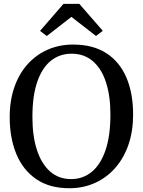

<svg xmlns="http://www.w3.org/2000/svg" viewBox="-20 -988 758 1019"><path d="M353 11Q245.5 12 174.2 -36Q103 -84 67.2 -169.5Q31.5 -255 31.5 -366.5Q31.5 -455 56.5 -526.2Q81.5 -597.5 127 -647.8Q172.5 -698 234 -724.8Q295.5 -751.5 368 -751.5Q474 -751.5 544.8 -705.5Q615.5 -659.5 651 -576Q686.5 -492.5 686.5 -380Q686.5 -292 661.8 -220.2Q637 -148.5 592 -97.2Q547 -46 486 -18Q425 10 353 11ZM357.5 -37.5Q420 -37.5 467 -76Q514 -114.5 540 -190.8Q566 -267 566 -380Q566 -480 542.2 -552.2Q518.5 -624.5 472.2 -663.8Q426 -703 360 -703Q297 -703 250.5 -666Q204 -629 178 -554.5Q152 -480 152 -366.5Q152 -266 176 -192.2Q200 -118.5 245.8 -78Q291.5 -37.5 357.5 -37.5ZM228.5 -797 192.5 -824 317 -967.5H401L525.5 -824.5L489.5 -797L359 -898.5Z"/></svg>

Font: Merriweather 36pt
Style: Regular
Weight: 400
Designer: Eben Sorkin
Foundry: Eben Sorkin
Version: Version 2.100